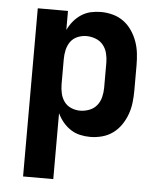

<svg xmlns="http://www.w3.org/2000/svg" viewBox="-53 -584 706 836"><g transform="rotate(5 300.0 -166.5)"><path d="M79 205V-530H211V-447Q221 -468 235.5 -485.5Q250 -503 269 -515.5Q288 -528 310 -533Q332 -538 355 -538Q381 -538 407 -531Q433 -524 454 -508.5Q475 -493 490 -471Q505 -449 514 -424Q523 -399 526 -372.5Q529 -346 529 -320V-210Q529 -184 526 -157.5Q523 -131 514 -106Q505 -81 490 -59Q475 -37 454 -21.5Q433 -6 407 1Q381 8 355 8Q332 8 310 3Q288 -2 269 -14.5Q250 -27 235.5 -44.5Q221 -62 211 -83V205ZM301 -102Q321 -102 341 -109.5Q361 -117 374 -133Q387 -149 392 -169.5Q397 -190 397 -210V-320Q397 -340 392 -360.5Q387 -381 374 -397Q361 -413 341 -420.5Q321 -428 301 -428Q281 -428 262 -420Q243 -412 231.5 -396Q220 -380 215.5 -360Q211 -340 211 -320V-210Q211 -190 215.5 -170Q220 -150 231.5 -134Q243 -118 262 -110Q281 -102 301 -102Z"/></g></svg>

Font: Iosevka Curly XBdEx
Style: Regular
Weight: 800
Width: 7
Monospace: yes
Designer: Belleve Invis
Foundry: Belleve Invis
Version: Version 11.1.0; ttfautohint (v1.8.3)